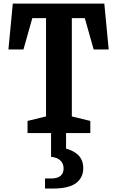

<svg xmlns="http://www.w3.org/2000/svg" viewBox="-20 -750 660 1082"><path d="M135.2 -68.5 272 -101.8 239.4 -45.7V-659.3L274.5 -648.1L126 -647.7L165.1 -658.4L112.2 -471.3H27.5L52.1 -729.6H567.9L592.5 -471.3H507.8L454.9 -658.4L494 -647.7H361.1L384.8 -658.5V-45.7L352.2 -101.8L489 -68.5V0H135.2ZM233.7 255.9H265.7Q303.8 255.9 321.1 241.1Q338.4 226.3 338.4 199.8Q338.4 170.8 319.6 153.8Q300.8 136.8 267.8 133.8V-24H352.3V112.3L336.8 84.1Q389.4 94.2 419.3 122.4Q449.2 150.6 449.2 198.2Q449.2 250.8 408.8 281.6Q368.5 312.5 278.2 312.5H233.7Z"/></svg>

Font: Monaspace Xenon Var
Style: Regular
Weight: 400
Designer: Riley Cran and the Lettermatic Team
Version: Version 1.000 (Monaspace Xenon Var)